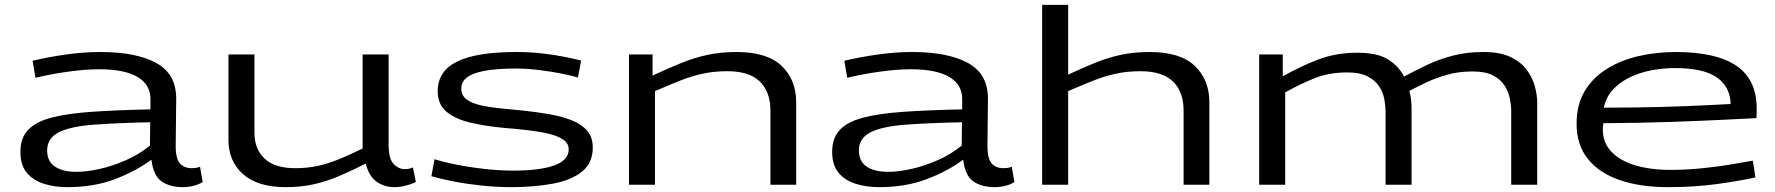

<svg xmlns="http://www.w3.org/2000/svg" viewBox="-20 -760 7305 790"><path d="M64 -135Q64 -192 95.5 -225.5Q127 -259 192 -276Q257 -293 358 -300Q459 -307 599 -310V-351Q600 -411 546.5 -443Q493 -475 388 -475Q333 -475 263 -465.5Q193 -456 126 -440L114 -510Q182 -526 253.5 -536Q325 -546 393 -546Q541 -546 623.5 -500.5Q706 -455 705 -352L703 -166Q702 -108 720 -88Q738 -68 768 -68Q776 -68 785 -69Q794 -70 803 -74L814 -11Q796 0 775 5Q754 10 732 10Q679 10 645 -13.5Q611 -37 603 -103Q540 -56 453.5 -23Q367 10 257 10Q204 10 160 -4Q116 -18 90 -49.5Q64 -81 64 -135ZM174 -141Q174 -96 206 -74.5Q238 -53 294 -53Q337 -53 390.5 -65Q444 -77 498.5 -101Q553 -125 597 -161L598 -257Q461 -254 366 -247Q271 -240 222.5 -216Q174 -192 174 -141Z M1155 10Q1040 10 980 -43.5Q920 -97 920 -184V-536H1027V-213Q1027 -146 1069 -107Q1111 -68 1194 -68Q1247 -68 1290.5 -78Q1334 -88 1377.5 -106Q1421 -124 1472 -149V-536H1579V-165Q1579 -107 1599.5 -85.5Q1620 -64 1646 -64Q1663 -64 1679 -71L1691 -11Q1673 -2 1649 4Q1625 10 1602 10Q1561 10 1529.5 -12.5Q1498 -35 1485 -87Q1428 -58 1376.5 -36Q1325 -14 1272 -2Q1219 10 1155 10Z M1755 -35 1768 -105Q1801 -94 1856 -83Q1911 -72 1973 -65Q2035 -58 2090 -58Q2202 -58 2261 -79.5Q2320 -101 2320 -145Q2320 -170 2297.5 -185.5Q2275 -201 2236.5 -210Q2198 -219 2150 -224.5Q2102 -230 2052 -234Q1976 -241 1915 -255.5Q1854 -270 1817.5 -300Q1781 -330 1781 -385Q1781 -467 1860.5 -506.5Q1940 -546 2104 -546Q2161 -546 2213 -540Q2265 -534 2306 -525.5Q2347 -517 2371 -511L2358 -441Q2336 -448 2294 -456.5Q2252 -465 2201 -471.5Q2150 -478 2102 -478Q1992 -478 1935 -458.5Q1878 -439 1878 -396Q1878 -368 1898.5 -352Q1919 -336 1955 -327.5Q1991 -319 2036.5 -314.5Q2082 -310 2132 -305Q2189 -299 2240.5 -290Q2292 -281 2332.5 -265Q2373 -249 2396 -222Q2419 -195 2419 -153Q2419 -90 2375.5 -54.5Q2332 -19 2256 -4.5Q2180 10 2082 10Q2023 10 1961.5 3.5Q1900 -3 1846 -13.5Q1792 -24 1755 -35Z M2568 0V-536H2665V-449Q2727 -478 2781 -500Q2835 -522 2890 -534Q2945 -546 3011 -546Q3136 -546 3196 -489Q3256 -432 3256 -339V0H3150V-305Q3150 -382 3106.5 -424.5Q3063 -467 2973 -467Q2917 -467 2870 -456.5Q2823 -446 2776.5 -427.5Q2730 -409 2675 -385V0Z M3404 -135Q3404 -192 3435.5 -225.5Q3467 -259 3532 -276Q3597 -293 3698 -300Q3799 -307 3939 -310V-351Q3940 -411 3886.5 -443Q3833 -475 3728 -475Q3673 -475 3603 -465.5Q3533 -456 3466 -440L3454 -510Q3522 -526 3593.5 -536Q3665 -546 3733 -546Q3881 -546 3963.5 -500.5Q4046 -455 4045 -352L4043 -166Q4042 -108 4060 -88Q4078 -68 4108 -68Q4116 -68 4125 -69Q4134 -70 4143 -74L4154 -11Q4136 0 4115 5Q4094 10 4072 10Q4019 10 3985 -13.5Q3951 -37 3943 -103Q3880 -56 3793.5 -23Q3707 10 3597 10Q3544 10 3500 -4Q3456 -18 3430 -49.5Q3404 -81 3404 -135ZM3514 -141Q3514 -96 3546 -74.5Q3578 -53 3634 -53Q3677 -53 3730.5 -65Q3784 -77 3838.5 -101Q3893 -125 3937 -161L3938 -257Q3801 -254 3706 -247Q3611 -240 3562.5 -216Q3514 -192 3514 -141Z M4268 0V-740H4375V-453Q4435 -481 4487 -502Q4539 -523 4592.5 -534.5Q4646 -546 4711 -546Q4836 -546 4896 -489Q4956 -432 4956 -339V0H4850V-305Q4850 -382 4806.5 -424.5Q4763 -467 4673 -467Q4617 -467 4570 -456.5Q4523 -446 4476.5 -427.5Q4430 -409 4375 -385V0Z M5161 0V-536H5258V-446Q5333 -488 5405 -515.5Q5477 -543 5566 -543Q5648 -543 5692 -515Q5736 -487 5757 -445Q5802 -469 5851 -492.5Q5900 -516 5957.5 -531Q6015 -546 6084 -546Q6152 -546 6195 -525.5Q6238 -505 6262 -472.5Q6286 -440 6295.5 -404Q6305 -368 6305 -338V0H6198V-305Q6198 -327 6192.5 -354.5Q6187 -382 6171 -407.5Q6155 -433 6123.5 -449.5Q6092 -466 6039 -466Q5982 -466 5934.5 -452.5Q5887 -439 5848 -420.5Q5809 -402 5779 -386Q5785 -365 5786.5 -346Q5788 -327 5788 -313V0H5681V-302Q5681 -324 5676 -351.5Q5671 -379 5655 -404Q5639 -429 5607.5 -445.5Q5576 -462 5524 -462Q5450 -462 5392.5 -439.5Q5335 -417 5268 -380V0Z M6843 10Q6729 10 6644.5 -19Q6560 -48 6513.5 -106Q6467 -164 6467 -251Q6467 -329 6500 -384.5Q6533 -440 6590.5 -476Q6648 -512 6721 -529Q6794 -546 6875 -546Q7041 -546 7124.5 -489.5Q7208 -433 7208 -313Q7208 -307 7208 -296Q7208 -285 7207 -274Q7167 -272 7077 -267.5Q6987 -263 6859 -258.5Q6731 -254 6577 -253Q6575 -241 6575 -227Q6575 -173 6610 -136Q6645 -99 6707.5 -80Q6770 -61 6853 -61Q6915 -61 6976.5 -67Q7038 -73 7093.5 -82Q7149 -91 7192 -99L7203 -30Q7140 -16 7047 -3Q6954 10 6843 10ZM6579 -317Q6707 -317 6816 -320Q6925 -323 7000.5 -327Q7076 -331 7101 -332Q7099 -403 7044 -441.5Q6989 -480 6870 -480Q6826 -480 6779 -471.5Q6732 -463 6690.5 -444Q6649 -425 6619 -394Q6589 -363 6579 -317Z"/></svg>

Font: Georama ExtraExtended
Style: Regular
Weight: 400
Width: 8
Designer: Jean-Baptiste Levee
Foundry: Production Type
Version: Version 1.000